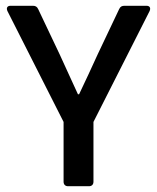

<svg xmlns="http://www.w3.org/2000/svg" viewBox="-20 -645 543 665"><path d="M200.2 -222.7V-15.6C200.2 -5.9 206.1 0 215.8 0H288.1C297.9 0 303.7 -5.9 303.7 -15.6V-222.7L498 -606.4C502.9 -617.2 499 -625 487.3 -625H411.1C402.3 -625 396.5 -622.1 392.6 -613.3L318.4 -457C297.9 -411.1 276.4 -366.2 253.9 -318.4H250C228.5 -366.2 207 -411.1 186.5 -457L112.3 -613.3C108.4 -622.1 102.5 -625 93.8 -625H16.6C4.9 -625 1 -617.2 5.9 -606.4Z"/></svg>

Font: Ed Sans Neue Medium
Style: Regular
Weight: 500
Designer: Stephen Hutchings
Version: Version 1.004;PS 001.004;hotconv 1.0.88;makeotf.lib2.5.64775